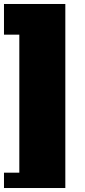

<svg xmlns="http://www.w3.org/2000/svg" viewBox="-20 -790 425 964"><path d="M77 77V-616H0V-770H308V154H0V77Z"/></svg>

Font: Coral Pixels
Style: Regular
Weight: 400
Designer: Tanukizamurai
Foundry: TanukiFont
Version: Version 1.000; ttfautohint (v1.8.4.7-5d5b)